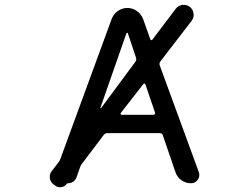

<svg xmlns="http://www.w3.org/2000/svg" viewBox="-20 -786 1040 800"><path d="M483.4 -315.4Q481.4 -312.5 482.9 -310.1Q484.4 -307.6 487.3 -307.6H619.1Q623 -307.6 625 -310.5Q627 -313.5 626 -316.4L585.9 -434.6Q585 -437.5 582 -438Q579.1 -438.5 577.1 -435.5ZM427.7 -231.4Q418 -231.4 412.1 -223.6L321.3 -103.5Q316.4 -96.7 313.5 -88.9L298.8 -46.9Q294.9 -36.1 285.2 -29.3Q275.4 -22.5 263.7 -22.5Q260.7 -22.5 258.8 -20.5L257.8 -19.5Q249 -7.8 234.4 -5.9Q232.4 -5.9 229.5 -5.9Q217.8 -5.9 209 -13.7L203.1 -17.6Q190.4 -27.3 187.5 -43.9Q187.5 -46.9 187.5 -49.8Q187.5 -63.5 196.3 -74.2L223.6 -109.4Q229.5 -117.2 232.4 -126L445.3 -707Q453.1 -727.5 471.2 -740.2Q489.3 -752.9 510.7 -752.9Q532.2 -752.9 550.3 -740.2Q568.4 -727.5 576.2 -707L606.4 -622.1Q607.4 -619.1 610.4 -618.7Q613.3 -618.2 615.2 -621.1L711.9 -749Q722.7 -762.7 739.3 -765.6Q743.2 -765.6 746.1 -765.6Q759.8 -765.6 770.5 -757.8Q784.2 -747.1 786.1 -730.5Q787.1 -726.6 787.1 -723.6Q787.1 -710.9 778.3 -699.2L648.4 -530.3Q642.6 -522.5 645.5 -513.7L808.6 -68.4Q810.5 -62.5 810.5 -56.6Q810.5 -45.9 803.7 -37.1Q793.9 -22.5 775.4 -22.5Q753.9 -22.5 735.8 -35.2Q717.8 -47.9 710.9 -69.3L658.2 -222.7Q655.3 -231.4 645.5 -231.4ZM512.7 -647.5Q511.7 -649.4 509.8 -649.4Q507.8 -649.4 506.8 -647.5L398.4 -336.9Q398.4 -335.9 399.4 -335.9Q399.4 -335 400.4 -335Q400.4 -335 401.4 -335.9L543.9 -528.3Q547.9 -533.2 547.9 -539.1Q547.9 -542 546.9 -544.9Z"/></svg>

Font: Rounded-X Mgen+ 1mn regular
Style: Regular
Weight: 400
Designer: [Source Han Sans]
Ryoko NISHIZUKA  (kana & ideographs); Paul D. Hunt (Latin, Greek & Cyrillic); Wenlong ZHANG  (bopomofo
Version: Version 1.059.20150602